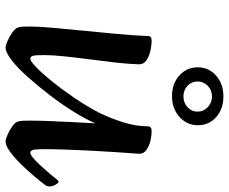

<svg xmlns="http://www.w3.org/2000/svg" viewBox="-88 -740 841 706"><g transform="rotate(90 333.0 -387.5)"><path d="M155 13Q148 13 131.5 6Q115 -1 99.5 -12Q84 -23 81 -34Q79 -41 78.5 -51.5Q78 -62 78 -77Q78 -107 82.5 -157.5Q87 -208 93 -269.5Q99 -331 105 -393.5Q111 -456 113 -510Q113 -524 129 -524Q149 -524 169.5 -519Q190 -514 203.5 -504Q217 -494 217 -478Q216 -440 210.5 -392Q205 -344 198.5 -294.5Q192 -245 187.5 -201.5Q183 -158 183 -129Q183 -96 186 -87Q189 -78 197 -78Q205 -78 227.5 -99.5Q250 -121 279.5 -157.5Q309 -194 340 -239.5Q371 -285 396 -333Q418 -379 431.5 -424Q445 -469 445 -510Q445 -524 462 -524Q481 -524 500.5 -519Q520 -514 533 -504Q546 -494 546 -478Q546 -476 544 -450.5Q542 -425 539.5 -385.5Q537 -346 534.5 -299.5Q532 -253 530.5 -208.5Q529 -164 529 -129Q529 -96 532 -87Q535 -78 543 -78Q549 -78 562.5 -89.5Q576 -101 591.5 -118Q607 -135 620 -150.5Q633 -166 640 -175Q646 -182 648 -182Q653 -182 659.5 -171Q666 -160 666 -149Q666 -139 661 -133Q650 -118 629.5 -93.5Q609 -69 585 -44.5Q561 -20 538.5 -3.5Q516 13 500 13Q493 13 476.5 6Q460 -1 444.5 -12Q429 -23 427 -34Q425 -41 424.5 -51.5Q424 -62 424 -77Q424 -102 425.5 -145Q427 -188 429.5 -234Q432 -280 434 -317Q418 -280 390.5 -236Q363 -192 329.5 -148.5Q296 -105 263 -68Q230 -31 201.5 -9Q173 13 155 13ZM334 -599Q288 -599 258 -626Q228 -653 228 -694Q228 -734 258.5 -761Q289 -788 335 -788Q381 -788 411 -761.5Q441 -735 441 -694Q441 -654 410.5 -626.5Q380 -599 334 -599ZM335 -641Q358 -641 374.5 -656Q391 -671 391 -693Q391 -715 374.5 -730.5Q358 -746 335 -746Q312 -746 296 -730.5Q280 -715 280 -693Q280 -671 296 -656Q312 -641 335 -641Z"/></g></svg>

Font: BriemHand
Style: Regular
Weight: 400
Designer: Gunnlaugur SE Briem, Eben Sorkin
Foundry: Sorkin Type
Version: Version 1.001; ttfautohint (v1.8.4.7-5d5b)